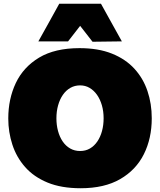

<svg xmlns="http://www.w3.org/2000/svg" viewBox="-20 -985 851 1021"><path d="M409 16Q306 16 232.8 -14.2Q159.5 -44.5 113.5 -96.8Q67.5 -149 45.8 -215.8Q24 -282.5 24 -355Q24 -459 64.2 -543.8Q104.5 -628.5 188.2 -678.8Q272 -729 403 -729Q502.5 -729 575 -700Q647.5 -671 694.5 -619.8Q741.5 -568.5 764.2 -501Q787 -433.5 787 -356Q787 -249 745 -165Q703 -81 619 -32.5Q535 16 409 16ZM406 -182Q435.5 -182 458.5 -195.5Q481.5 -209 497.8 -233Q514 -257 522.5 -288.5Q531 -320 531 -356Q531 -393 521.8 -425Q512.5 -457 495.8 -480.8Q479 -504.5 456.2 -517.8Q433.5 -531 406 -531Q377.5 -531 354.2 -517.8Q331 -504.5 314.5 -480.8Q298 -457 289 -425Q280 -393 280 -356Q280 -320 288.5 -288.5Q297 -257 313.2 -233Q329.5 -209 353 -195.5Q376.5 -182 406 -182ZM472 -763Q449.5 -792 426.5 -821.5Q403.5 -851 380 -881H432Q409 -851.5 386.5 -822.2Q364 -793 342 -765H184Q211.5 -814 239.2 -864Q267 -914 295 -965H517Q545 -914 573 -864Q601 -814 628 -765Z"/></svg>

Font: Commissioner Thin Black
Style: Regular
Weight: 900
Version: Version 1.000